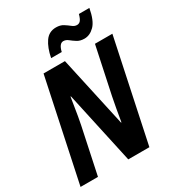

<svg xmlns="http://www.w3.org/2000/svg" viewBox="-214 -1047 1072 1174"><g transform="rotate(-30 321.5 -460.5)"><path d="M6 0 157 -714H308L417 -217H420Q427 -258 435 -305Q443 -352 450 -384L520 -714H643L492 0H343L232 -509H229Q225 -484 219.5 -449.5Q214 -415 208.5 -382Q203 -349 198 -326L129 0ZM244 -772Q257 -839 285 -879.5Q313 -920 363 -920Q393 -920 413.5 -907Q434 -894 450 -881Q466 -868 483 -868Q498 -868 508 -879.5Q518 -891 526 -921H600Q585 -839 552.5 -806Q520 -773 481 -773Q451 -773 430.5 -786Q410 -799 394 -812Q378 -825 360 -825Q331 -825 319 -772Z"/></g></svg>

Font: Noto Sans Condensed
Style: Bold Italic
Weight: 700
Width: 3
Italic angle: -12°
Designer: Monotype Design Team
Foundry: Monotype Imaging Inc.
Version: Version 2.013; ttfautohint (v1.8.4.7-5d5b)